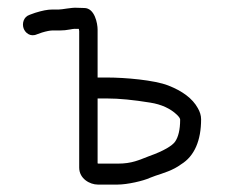

<svg xmlns="http://www.w3.org/2000/svg" viewBox="-20 -490 597 504"><path d="M236.2 -231.5H262C292.2 -231.5 329.9 -227.9 374.5 -220.6C403.8 -216 427.5 -205 444.7 -188.5C451.7 -181.8 452.9 -177.5 452.9 -176C452.9 -149.1 447.9 -130.1 439.7 -118.3C432.6 -107.8 409.8 -93.7 372.1 -80.4C344.3 -69.8 326.6 -60.5 289.2 -60.5H238.2L236.2 -61.2ZM181.3 -469.6C167.6 -470.5 143.5 -465 134.3 -465H117.3C104.8 -465 90.6 -462.1 72.3 -456.4L58.2 -451.3C40.9 -445.6 37.8 -427.4 41.9 -415.7C45.9 -404.2 59.3 -392 77.2 -400L90.2 -404.6C102 -408.2 111.9 -410 117.3 -410H136.5C145.6 -410 155 -410.9 164.2 -412.7C174.2 -414.8 178.1 -414.4 186.9 -414.2C187.3 -412.9 187.9 -409.9 187.9 -408.6V-50C187.9 -20.5 216.5 -5.5 236.6 -5.5H289.2C313.9 -5.5 356.4 -15.1 373.8 -23.3L387.9 -28.6C407.6 -35.2 434.3 -42.8 455.4 -58.7C490.6 -80.2 507.9 -121.5 507.9 -177C507.9 -187 504.6 -197.1 499.3 -206.1C485.3 -231.7 458.4 -251.3 421.4 -265.7C385 -279.9 307.9 -286.5 262 -286.5H236.2V-412.4C236.2 -428 228.8 -469 201.1 -469C193.9 -469 187.4 -469.2 181.3 -469.6Z"/></svg>

Font: MewTooHand
Style: BdCond
Weight: 400
Designer: Mew Too, Robert Jablonski
Version: Version 0.77